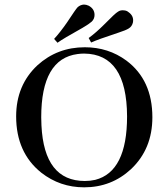

<svg xmlns="http://www.w3.org/2000/svg" viewBox="-20 -800 728 830"><path d="M346.7 -595.7Q227.5 -595.7 141.6 -517.6Q49.8 -431.6 49.8 -296.9Q49.8 -140.6 158.2 -53.7Q239.3 9.8 343.8 9.8Q461.9 9.8 546.9 -69.3Q638.7 -156.2 638.7 -293Q638.7 -454.1 526.4 -538.1Q448.2 -595.7 346.7 -595.7ZM346.7 -17.6Q170.9 -17.6 159.2 -257.8Q158.2 -275.4 158.2 -293Q158.2 -545.9 315.4 -566.4Q330.1 -568.4 343.8 -568.4Q528.3 -566.4 529.3 -296.9Q529.3 -57.6 391.6 -22.5Q370.1 -17.6 346.7 -17.6ZM376 -706.1Q388.7 -717.8 388.7 -735.4Q388.7 -761.7 363.3 -775.4Q352.5 -780.3 342.8 -780.3Q327.1 -779.3 315.4 -768.6Q307.6 -760.7 270.5 -704.1Q240.2 -660.2 213.9 -631.8L228.5 -615.2Q251 -631.8 336.9 -679.7Q365.2 -696.3 376 -706.1ZM536.1 -676.8Q550.8 -685.5 554.7 -703.1Q559.6 -730.5 536.1 -747.1Q528.3 -753.9 518.6 -754.9Q501 -757.8 489.3 -749Q477.5 -742.2 431.6 -695.3Q394.5 -658.2 363.3 -635.7L374 -616.2Q398.4 -627.9 493.2 -659.2Q523.4 -668.9 536.1 -676.8Z"/></svg>

Font: Abhaya Libre Medium
Style: Regular
Weight: 500
Designer: Pushpananda Ekanayake, Sol Matas, Pathum Egodawatta
Foundry: Mooniak
Version: Version 1.050 ; ttfautohint (v1.6)